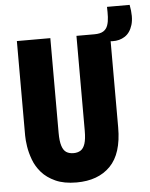

<svg xmlns="http://www.w3.org/2000/svg" viewBox="-55 -827 694 886"><g transform="rotate(-5 292.0 -383.5)"><path d="M264 14Q206 14 166.5 -4Q127 -22 103 -49.5Q79 -77 67 -109.5Q55 -142 50.5 -171.5Q46 -201 46 -222V-660H201V-221Q201 -183 208 -161Q215 -139 228.5 -130.5Q242 -122 262 -122Q281 -122 294.5 -130.5Q308 -139 315 -160.5Q322 -182 322 -221V-660H477V-222Q477 -101 420.5 -43.5Q364 14 264 14ZM486 -621 403 -626 405 -660Q432 -660 446.5 -669Q461 -678 467 -695Q473 -712 474 -734Q475 -756 474 -781H579Q590 -724 579 -688Q568 -652 543 -636Q518 -620 486 -621Z"/></g></svg>

Font: Bricolage Grotesque 24pt Condensed ExtraBold
Style: Regular
Weight: 800
Width: 3
Designer: Mathieu Triay
Foundry: Atelier Triay
Version: Version 1.001;gftools[0.9.33.dev8+g029e19f]